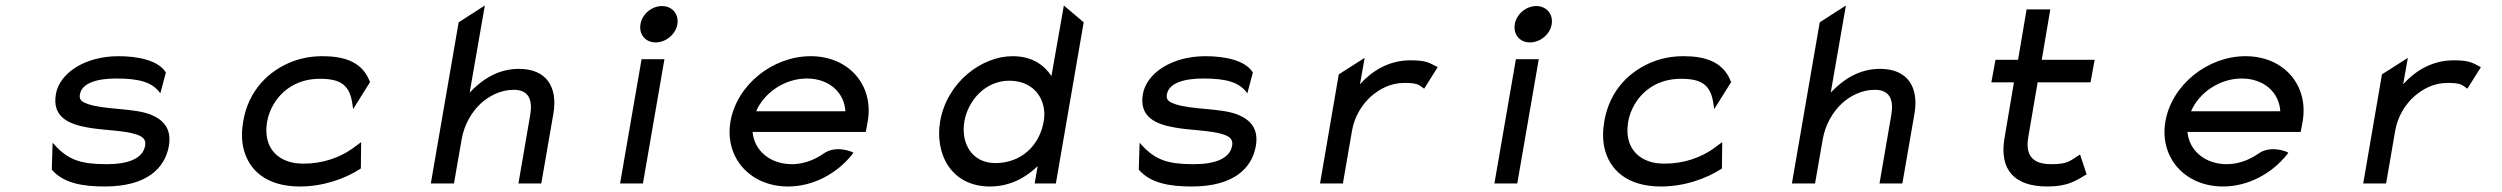

<svg xmlns="http://www.w3.org/2000/svg" viewBox="-20 -666 9082 697"><path d="M169 -49C212 0 283 11 360 11C515 11 579 -57 593 -136C604 -201 571 -232 527 -250C466 -274 363 -267 300 -288C280 -295 266 -302 270 -323C277 -365 333 -381 402 -381C487 -381 529 -367 557 -334L562 -327L582 -402V-403C555 -447 481 -462 410 -462C286 -462 196 -399 183 -325C168 -241 230 -215 299 -203C354 -193 429 -193 475 -178C496 -171 511 -161 507 -138C499 -89 443 -70 367 -70C274 -70 229 -85 179 -139L171 -148L168 -51Z M1262 -270 1324 -369 1322 -371C1292 -449 1216 -462 1150 -462C1113 -462 1078 -456 1045 -444C956 -411 882 -338 863 -226C857 -192 857 -160 863 -131C881 -48 948 11 1068 11C1154 11 1232 -17 1288 -53L1290 -55L1291 -150L1257 -125C1212 -94 1152 -72 1082 -72C1058 -72 1037 -75 1018 -83C966 -104 937 -153 950 -226C954 -248 962 -268 973 -287C1004 -340 1061 -380 1141 -380C1217 -380 1251 -358 1260 -283Z M1989 -254C2005 -349 1965 -416 1864 -416C1787 -416 1730 -377 1685 -330L1740 -646L1645 -585L1544 0H1628L1656 -161C1666 -216 1693 -260 1725 -290C1754 -317 1797 -340 1845 -340C1899 -340 1914 -304 1905 -250L1862 0H1945Z M2360 -512C2397 -512 2433 -541 2439 -578C2445 -615 2420 -644 2383 -644C2346 -644 2311 -615 2305 -578C2299 -541 2323 -512 2360 -512ZM2392 -451H2309L2231 0H2314Z M3123 -187 3130 -225C3153 -356 3062 -462 2923 -462C2784 -462 2655 -357 2632 -226C2609 -95 2702 11 2841 11C2932 11 3019 -36 3074 -106C3074 -106 3078 -111 3078 -111C3078 -111 3074 -114 3074 -114C3074 -114 3015 -141 2969 -108C2936 -85 2896 -70 2855 -70C2776 -70 2718 -119 2712 -187ZM2725 -262C2754 -330 2829 -381 2909 -381C2989 -381 3045 -331 3049 -262Z M3747 -63 3736 0H3813L3914 -585L3842 -646L3797 -390C3771 -429 3728 -462 3656 -462C3544 -462 3418 -368 3393 -226C3373 -108 3432 11 3574 11C3647 11 3705 -22 3747 -63ZM3769 -226C3754 -138 3688 -74 3593 -74C3509 -74 3467 -145 3481 -226C3494 -300 3556 -373 3644 -373C3738 -373 3782 -299 3769 -226Z M4115 -49C4158 0 4229 11 4306 11C4461 11 4525 -57 4539 -136C4550 -201 4517 -232 4473 -250C4412 -274 4309 -267 4246 -288C4226 -295 4212 -302 4216 -323C4223 -365 4279 -381 4348 -381C4433 -381 4475 -367 4503 -334L4508 -327L4528 -402V-403C4501 -447 4427 -462 4356 -462C4232 -462 4142 -399 4129 -325C4114 -241 4176 -215 4245 -203C4300 -193 4375 -193 4421 -178C4442 -171 4457 -161 4453 -138C4445 -89 4389 -70 4313 -70C4220 -70 4175 -85 4125 -139L4117 -148L4114 -51Z M5194 -425C5168 -438 5158 -447 5100 -447C5021 -447 4960 -408 4917 -360L4934 -456L4840 -396L4772 0H4855L4888 -191C4897 -244 4925 -287 4957 -316C4988 -343 5028 -365 5078 -365C5123 -365 5130 -359 5146 -347L5150 -344L5199 -422Z M5534 -512C5571 -512 5607 -541 5613 -578C5619 -615 5594 -644 5557 -644C5520 -644 5485 -615 5479 -578C5473 -541 5497 -512 5534 -512ZM5566 -451H5483L5405 0H5488Z M6203 -270 6265 -369 6263 -371C6233 -449 6157 -462 6091 -462C6054 -462 6019 -456 5986 -444C5897 -411 5823 -338 5804 -226C5798 -192 5798 -160 5804 -131C5822 -48 5889 11 6009 11C6095 11 6173 -17 6229 -53L6231 -55L6232 -150L6198 -125C6153 -94 6093 -72 6023 -72C5999 -72 5978 -75 5959 -83C5907 -104 5878 -153 5891 -226C5895 -248 5903 -268 5914 -287C5945 -340 6002 -380 6082 -380C6158 -380 6192 -358 6201 -283Z M6930 -254C6946 -349 6906 -416 6805 -416C6728 -416 6671 -377 6626 -330L6681 -646L6586 -585L6485 0H6569L6597 -161C6607 -216 6634 -260 6666 -290C6695 -317 6738 -340 6786 -340C6840 -340 6855 -304 6846 -250L6803 0H6886Z M7555 -33 7531 -105 7526 -102C7493 -81 7486 -70 7426 -70C7357 -70 7332 -104 7343 -168L7377 -367H7569L7584 -449H7392L7423 -632H7337L7306 -449H7224L7209 -367H7291L7256 -160C7239 -50 7292 11 7412 11C7483 11 7514 -8 7551 -31Z M8332 -187 8339 -225C8362 -356 8271 -462 8132 -462C7993 -462 7864 -357 7841 -226C7818 -95 7911 11 8050 11C8141 11 8228 -36 8283 -106C8283 -106 8287 -111 8287 -111C8287 -111 8283 -114 8283 -114C8283 -114 8224 -141 8178 -108C8145 -85 8105 -70 8064 -70C7985 -70 7927 -119 7921 -187ZM7934 -262C7963 -330 8038 -381 8118 -381C8198 -381 8254 -331 8258 -262Z M8981 -425C8955 -438 8945 -447 8887 -447C8808 -447 8747 -408 8704 -360L8721 -456L8627 -396L8559 0H8642L8675 -191C8684 -244 8712 -287 8744 -316C8775 -343 8815 -365 8865 -365C8910 -365 8917 -359 8933 -347L8937 -344L8986 -422Z"/></svg>

Font: Charger Monospace
Style: Regular
Weight: 400
Designer: Jasper
Foundry: Cannot Into Space Fonts
Version: Version 0.980